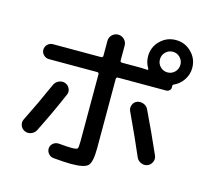

<svg xmlns="http://www.w3.org/2000/svg" viewBox="-124 -989 1248 1176"><g transform="rotate(15 500.0 -400.5)"><path d="M804.2 -663.6Q823.2 -644.5 850.1 -644.5Q877 -644.5 896 -663.6Q915 -682.6 915 -710Q915 -737.3 896 -756.3Q877 -775.4 850.1 -775.4Q823.2 -775.4 804.2 -756.3Q785.2 -737.3 785.2 -710Q785.2 -682.6 804.2 -663.6ZM990.2 -710Q990.2 -668 966.8 -633.3Q943.4 -598.6 906.2 -582Q898.4 -579.1 900.4 -567.4V-561.5Q900.4 -550.8 891.6 -543Q882.8 -535.2 872.1 -535.2H566.4Q555.7 -535.2 554.7 -524.4V-85Q554.7 2.9 532.2 26.4Q509.8 49.8 424.8 49.8Q383.8 49.8 310.5 43Q292 41 279.3 25.4Q266.6 9.8 268.6 -9.8Q270.5 -28.3 286.1 -40.5Q301.8 -52.7 322.3 -50.8Q374 -45.9 402.3 -45.9Q434.6 -45.9 439.9 -52.7Q445.3 -59.6 445.3 -98.6V-524.4Q445.3 -535.2 433.6 -535.2H127.9Q108.4 -535.2 94.2 -549.3Q80.1 -563.5 80.1 -582Q80.1 -601.6 94.2 -615.7Q108.4 -629.9 127.9 -629.9H433.6Q444.3 -629.9 445.3 -640.6V-735.4Q445.3 -758.8 461.4 -774.4Q477.5 -790 500 -790Q522.5 -790 538.6 -773.9Q554.7 -757.8 554.7 -735.4V-640.6Q554.7 -629.9 566.4 -629.9H686.5Q699.2 -629.9 725.6 -627.9Q734.4 -627.9 731.4 -635.7Q710 -669.9 710 -710Q710 -767.6 751 -808.6Q792 -849.6 850.1 -849.6Q908.2 -849.6 949.2 -808.6Q990.2 -767.6 990.2 -710ZM75.2 -139.6Q132.8 -253.9 192.4 -388.7Q201.2 -408.2 221.2 -417.5Q241.2 -426.8 261.7 -419.9Q281.2 -413.1 290.5 -393.6Q299.8 -374 292 -355.5Q236.3 -225.6 170.9 -95.7Q161.1 -77.1 140.1 -69.3Q119.1 -61.5 99.1 -70.8Q79.1 -80.1 72.3 -100.1Q65.4 -120.1 75.2 -139.6ZM809.6 -93.8Q765.6 -197.3 691.4 -355.5Q682.6 -374 689.9 -394Q697.3 -414.1 715.8 -421.9Q735.4 -429.7 756.3 -422.4Q777.3 -415 787.1 -396.5Q848.6 -269.5 908.2 -133.8Q917 -114.3 908.7 -93.8Q900.4 -73.2 880.4 -64.9Q860.4 -56.6 839.4 -65.4Q818.4 -74.2 809.6 -93.8Z"/></g></svg>

Font: Rounded-X Mgen+ 1m medium
Style: Regular
Weight: 500
Designer: [Source Han Sans]
Ryoko NISHIZUKA  (kana & ideographs); Paul D. Hunt (Latin, Greek & Cyrillic); Wenlong ZHANG  (bopomofo
Version: Version 1.059.20150602